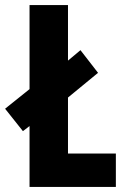

<svg xmlns="http://www.w3.org/2000/svg" viewBox="-40 -734 492 754"><path d="M76 0V-239L50 -219L-20 -307L76 -384V-714H227V-496L276 -537L345 -448L227 -351V-131H415V0Z"/></svg>

Font: Noto Sans Telugu ExtraCondensed ExtraBold
Style: Regular
Weight: 800
Width: 2
Designer: Jelle Bosma - Monotype Design Team
Foundry: Monotype Imaging Inc.
Version: Version 2.005; ttfautohint (v1.8.4.7-5d5b)